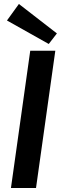

<svg xmlns="http://www.w3.org/2000/svg" viewBox="-20 -945 319 965"><path d="M266 -777 225 -724 15 -842 75 -925ZM161 0H35L132 -690H258Z"/></svg>

Font: Exo 2.0 Semi Bold
Style: Italic
Weight: 600
Italic angle: -8°
Designer: Natanael Gama
Version: Version 1.001;PS 001.001;hotconv 1.0.70;makeotf.lib2.5.58329